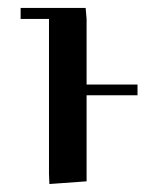

<svg xmlns="http://www.w3.org/2000/svg" viewBox="-20 -459 410 486"><path d="M32.2 -411.1V-439H196.8L199.2 -411.1V-245.1H328.1V-217.8H199.2V0L105 6.8L104 -19V-411.1Z"/></svg>

Font: Dehuti Alt
Style: Bold
Weight: 700
Version: Version 1.2